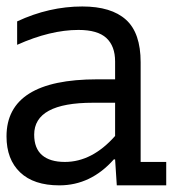

<svg xmlns="http://www.w3.org/2000/svg" viewBox="-26 -558 585 578"><path d="M25.6 -493.6Q121.8 -538.5 221.8 -538.5Q309 -538.5 353.2 -498.7Q397.4 -459 397.4 -370.5V-70.5H474.4V0H325.6L320.5 -78.2H316.7Q247.4 0 152.6 0Q75.6 0 34.6 -39.1Q-6.4 -78.2 -6.4 -147.4Q-6.4 -319.2 266.7 -319.2H320.5V-373.1Q320.5 -419.2 294.2 -443.6Q267.9 -467.9 210.3 -467.9Q125.6 -467.9 25.6 -423.1ZM253.8 -248.7Q76.9 -248.7 76.9 -152.6Q76.9 -111.5 100.6 -91Q124.4 -70.5 169.2 -70.5Q251.3 -70.5 320.5 -148.7V-248.7Z"/></svg>

Font: Slabo 13px
Style: Regular
Weight: 400
Designer: John Hudson
Foundry: Tiro Typeworks Ltd.
Version: Version 1.02 Build 005a